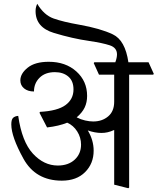

<svg xmlns="http://www.w3.org/2000/svg" viewBox="-20 -975 824 1004"><path d="M784.2 -588.9 781.2 -584.5H655.3V5.9L650.9 9.3L577.1 -9.3V-295.4Q559.1 -287.1 543 -283.4Q526.9 -279.8 510.3 -279.8Q493.7 -279.8 475.3 -283.2Q457 -286.6 439 -293Q454.1 -268.1 461.9 -241.5Q469.7 -214.8 469.7 -187Q469.7 -119.6 425 -75Q380.4 -30.3 303.2 -30.3Q166 -30.3 102.5 -145.3Q39.1 -260.3 39.1 -324.2Q39.1 -350.1 48.6 -358.9Q58.1 -367.7 75.2 -369.1Q94.7 -233.9 152.1 -171.6Q209.5 -109.4 282.2 -109.4Q337.4 -109.4 370.6 -140.1Q403.8 -170.9 403.8 -218.8Q403.8 -255.9 383.8 -287.6Q363.8 -319.3 331.5 -333.5Q310.1 -324.7 283.4 -318.4Q256.8 -312 226.1 -308.6L186.5 -385.3L189.5 -390.1Q280.8 -395 322.5 -425.5Q364.3 -456.1 364.3 -507.3Q364.3 -551.8 337.2 -574.7Q310.1 -597.7 267.1 -597.7Q216.3 -597.7 187 -568.6Q157.7 -539.6 157.7 -496.6Q125.5 -496.6 106 -512.7Q86.4 -528.8 86.4 -554.7Q86.4 -590.3 124.8 -621.1Q163.1 -651.9 234.9 -651.9Q323.2 -651.9 379.4 -601.3Q435.5 -550.8 435.5 -473.6Q435.5 -439.9 422.9 -413.1Q410.2 -386.2 380.9 -361.3Q402.8 -350.1 425.3 -345Q447.8 -339.8 467.3 -339.8Q514.2 -339.8 545.7 -366.5Q577.1 -393.1 577.1 -442.9V-584.5H497.6L470.2 -645L473.1 -649.4H583Q587.4 -661.1 589.6 -671.9Q591.8 -682.6 591.8 -690.4Q591.8 -725.6 554.2 -738Q516.6 -750.5 446.8 -760.7Q359.4 -773.4 262.7 -802.5Q166 -831.5 166 -917Q166 -929.2 168.5 -938.2Q170.9 -947.3 174.8 -955.1Q210 -896 260.5 -878.2Q311 -860.4 395 -845.7Q504.9 -826.2 569.8 -795.4Q634.8 -764.6 651.4 -649.4H756.8Z"/></svg>

Font: Sitara
Style: Regular
Weight: 400
Designer: Neelakash Kshetrimayum
Foundry: Neelakash Kshetrimayum
Version: Version 1.000;PS Version 1.000;PS 1.0;hotconv 1.;hotconv 1.0